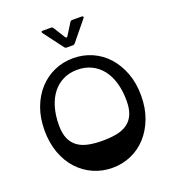

<svg xmlns="http://www.w3.org/2000/svg" viewBox="-197 -1305 1327 1469"><g transform="rotate(-20 466.0 -570.5)"><path d="M466 -784Q403 -784 352 -759.5Q301 -735 265 -689.5Q229 -644 209.5 -578.5Q190 -513 190 -432Q190 -365 209.5 -321.5Q229 -278 265 -252.5Q301 -227 352 -217Q403 -207 466 -207Q529 -207 580 -217Q631 -227 667 -252.5Q703 -278 722 -321.5Q741 -365 741 -432Q741 -513 722 -578.5Q703 -644 667 -689.5Q631 -735 580 -759.5Q529 -784 466 -784ZM466 -878Q548 -878 619.5 -846.5Q691 -815 744 -756.5Q797 -698 828 -616Q859 -534 859 -432Q859 -330 828 -248Q797 -166 744 -107.5Q691 -49 619.5 -17.5Q548 14 466 14Q384 14 312.5 -17.5Q241 -49 187.5 -107Q134 -165 103.5 -247.5Q73 -330 73 -432Q73 -534 103.5 -616Q134 -698 187.5 -756.5Q241 -815 312.5 -846.5Q384 -878 466 -878ZM314 -1137Q301 -1155 323 -1155H388Q400 -1155 406 -1145L464 -1052Q474 -1035 485 -1052L543 -1145Q549 -1155 561 -1155H637Q647 -1155 650 -1150Q653 -1145 646 -1137L518 -980Q510 -971 500 -971H450Q439 -971 432 -980Z"/></g></svg>

Font: OpenDyslexic 3
Style: Regular
Weight: 400
Designer: Abelardo Gonzalez
Version: Version 1.000;PS 001.001;hotconv 1.0.56